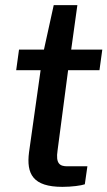

<svg xmlns="http://www.w3.org/2000/svg" viewBox="-20 -723 418 747"><path d="M378 -530H257L281 -703H189L151 -530H54L43 -450H138L93 -131C82 -46 108 4 223 4C259 4 296 -1 310 -6L320 -76H242C213 -76 196 -86 204 -138L245 -450H367Z"/></svg>

Font: Cheyenne Sans Medium
Style: Italic
Weight: 500
Italic angle: -8.13011°
Designer: The Public Sans project authors (U.S. Web Design System), Libre Franklin designed by Pablo Impallari and Rodrigo Fuenzal
Foundry: The Cheyenne Sans Project Authors
Version: Version 2.007